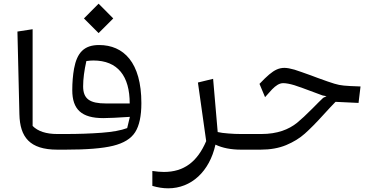

<svg xmlns="http://www.w3.org/2000/svg" viewBox="-20 -813 2046 1043"><path d="M335.4 -85H291.5C231 -85 186 -99.6 157.2 -128.9V-654.3L74.7 -641.6L85.4 -191.9C88.4 -68.8 140.6 0 291.5 0H335.4Z M748 -252.9C748 -474.1 651.4 -568.4 518.1 -568.4C436 -568.4 398.4 -525.9 382.3 -440.4C376 -404.8 372.6 -365.7 372.6 -323.2C372.6 -218.3 423.3 -171.4 541 -171.4C570.8 -171.4 619.1 -173.8 685.5 -178.2L670.9 -117.2C637.2 -104.5 590.8 -96.2 531.7 -91.8C472.7 -87.4 407.2 -85 335.4 -85H291.5L292 0H335.4C450.2 0 536.6 -6.8 594.2 -21C651.9 -35.2 691.9 -59.6 714.4 -95.2C736.8 -130.4 748 -183.1 748 -252.9ZM555.7 -251C467.8 -251 431.6 -275.4 431.6 -344.2C431.6 -383.8 437.5 -429.7 449.2 -481.4C464.8 -483.4 477.5 -484.4 486.8 -484.4C620.1 -484.4 684.6 -399.4 684.6 -251ZM436 -712.9 515.6 -633.3 595.2 -712.9 515.6 -793Z M807.6 196.8C837.4 205.6 866.2 210 893.6 210C1019 210 1118.2 118.7 1150.4 -27.3C1188 -9.3 1234.4 0 1289.6 0H1333.5V-85H1289.6C1267.1 -85 1244.1 -85.9 1220.7 -87.9C1197.3 -89.4 1177.7 -92.3 1162.6 -95.7L1137.7 -384.8L1055.2 -364.7L1100.1 -46.4C1051.8 66.4 979 121.1 870.1 121.1C851.6 121.1 830.6 119.1 807.6 115.7Z M1732.4 -294.4 1753.9 -290.5 1735.8 -281.7C1721.2 -268.1 1701.7 -248.5 1677.2 -223.6C1643.6 -189.5 1615.2 -163.6 1593.3 -145.5C1548.3 -109.9 1487.8 -85 1399.4 -85H1289.6V0H1395C1448.2 0 1495.1 -8.3 1534.7 -24.9C1574.2 -41.5 1607.9 -62 1635.7 -86.9C1663.6 -111.8 1697.8 -146 1737.3 -189.9C1765.1 -220.7 1787.1 -243.7 1802.7 -259.8L1927.7 -253.9L1938.5 -343.3C1895.5 -344.7 1865.2 -346.2 1848.1 -348.1C1831.1 -349.6 1813.5 -353 1796.4 -358.4C1778.8 -363.8 1748 -374 1704.6 -390.1C1683.6 -398.4 1672.4 -402.3 1670.9 -402.8C1631.3 -417 1601.1 -427.7 1579.6 -434.6C1557.6 -440.9 1539.6 -444.3 1524.9 -444.3C1510.3 -444.3 1496.6 -441.4 1483.4 -435.5C1457.5 -423.8 1431.2 -400.9 1389.6 -357.4L1419.9 -285.2C1436 -303.7 1448.7 -317.9 1458 -327.6C1477.1 -347.2 1497.1 -361.3 1518.1 -361.3C1534.2 -361.3 1554.7 -357.4 1579.1 -350.1C1603 -342.3 1638.7 -329.6 1685.1 -312Z"/></svg>

Font: SG Kara Light
Style: Regular
Weight: 400
Designer: Damoon Khanjanzadeh
Version: Version 1.000